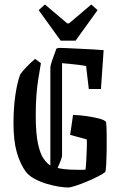

<svg xmlns="http://www.w3.org/2000/svg" viewBox="-20 -825 556 854"><path d="M162 -544Q156 -508 150.5 -474.5Q145 -441 142 -402.5Q139 -364 139 -312Q139 -231 149 -185.5Q159 -140 174 -119Q189 -98 204 -89V-523Q204 -534 212.5 -558Q221 -582 231 -609Q240 -612 246 -612Q254 -612 276.5 -611Q299 -610 328.5 -608.5Q358 -607 388.5 -605.5Q419 -604 441 -602L429 -429H375L363 -531Q351 -534 330.5 -536.5Q310 -539 289 -541Q268 -543 256 -544V-133Q256 -121 236 -78Q260 -72 295.5 -70.5Q331 -69 360 -70Q362 -80 363.5 -107Q365 -134 366 -162.5Q367 -191 366 -205L292 -225L305 -314Q333 -313 365 -308.5Q397 -304 421.5 -297.5Q446 -291 452 -282Q454 -262 454.5 -228Q455 -194 454.5 -157.5Q454 -121 452.5 -94Q451 -67 448 -60Q439 -52 416.5 -40.5Q394 -29 366.5 -17.5Q339 -6 316 1.5Q293 9 283 9Q267 9 241.5 5Q216 1 187.5 -7.5Q159 -16 134 -29.5Q109 -43 95 -61Q70 -95 55 -146.5Q40 -198 40 -277Q40 -346 48.5 -403Q57 -460 70 -494Q81 -510 99 -528.5Q117 -547 136 -563ZM250 -644 152 -780 180 -805 279 -721H287L386 -805L414 -780L316 -644Z"/></svg>

Font: Grenze Gotisch
Style: Regular
Weight: 400
Designer: Renata Polastri
Foundry: Omnibus-Type
Version: Version 1.001